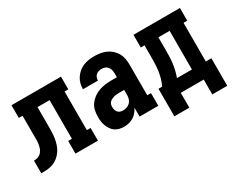

<svg xmlns="http://www.w3.org/2000/svg" viewBox="-92 -896 1684 1377"><g transform="rotate(-30 750.0 -207.5)"><path d="M0 0V-105Q17 -105 33.5 -110.5Q50 -116 61.5 -128.5Q73 -141 79 -157.5Q85 -174 87.5 -191Q90 -208 90 -225.5Q90 -243 90 -260V-262Q90 -262 90 -262.5Q90 -263 90 -263V-425H59V-530H469V-425H438V-105H469V0H283V-105H314V-425H214V-264Q214 -239 213 -214Q212 -189 208 -165Q204 -141 196 -117.5Q188 -94 174 -73.5Q160 -53 140.5 -37Q121 -21 98 -12.5Q75 -4 50 -2Q25 0 0 0Z M683 8Q664 8 645 3.5Q626 -1 610.5 -11.5Q595 -22 584 -38Q573 -54 566 -71.5Q559 -89 556.5 -108Q554 -127 554 -146Q554 -173 559.5 -199.5Q565 -226 580.5 -247.5Q596 -269 617.5 -285Q639 -301 664 -310Q689 -319 715.5 -322.5Q742 -326 769 -326H814V-359Q814 -373 810.5 -387Q807 -401 798 -412Q789 -423 775.5 -428Q762 -433 748 -433Q736 -433 723.5 -429.5Q711 -426 702 -417.5Q693 -409 688.5 -397Q684 -385 684 -373H560Q560 -396 566 -419Q572 -442 585 -462Q598 -482 616.5 -497.5Q635 -513 656.5 -522Q678 -531 701.5 -534.5Q725 -538 748 -538Q773 -538 797.5 -534Q822 -530 844.5 -520Q867 -510 886 -493Q905 -476 917 -454.5Q929 -433 933.5 -408.5Q938 -384 938 -359V-105H969V0H814V-74Q805 -56 792 -40Q779 -24 761.5 -13Q744 -2 723.5 3Q703 8 683 8ZM734 -97Q750 -97 766 -102.5Q782 -108 793.5 -120Q805 -132 809.5 -148Q814 -164 814 -180V-221H769Q758 -221 748 -220Q738 -219 727.5 -216Q717 -213 708 -208.5Q699 -204 691.5 -196.5Q684 -189 681 -179Q678 -169 678 -158Q678 -146 681 -134.5Q684 -123 691.5 -114Q699 -105 710.5 -101Q722 -97 734 -97Z M1031 123V-105H1062Q1074 -131 1082 -159Q1090 -187 1094 -215.5Q1098 -244 1099 -273Q1100 -302 1100 -331V-425H1069V-530H1454V-425H1423V-105H1469V123H1345V0H1155V123ZM1308 -105V-425H1215V-331Q1215 -303 1214.5 -274Q1214 -245 1210.5 -216.5Q1207 -188 1200.5 -160Q1194 -132 1184 -105Z"/></g></svg>

Font: Iosevka Slab Extrabold
Style: Regular
Weight: 800
Monospace: yes
Designer: Belleve Invis
Foundry: Belleve Invis
Version: Version 11.1.1; ttfautohint (v1.8.3)